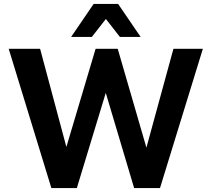

<svg xmlns="http://www.w3.org/2000/svg" viewBox="-20 -952 1071 972"><path d="M240 0 24 -705H183L326 -171H305L464 -705H576L731 -171H712L858 -705H1007L790 0H659L510 -500H521L369 0ZM340 -765 454 -932H578L692 -765H587L516 -856L445 -765Z"/></svg>

Font: Nunito Sans 10pt SemiCondensed ExtraBold
Style: Regular
Weight: 800
Width: 4
Designer: Vernon Adams
Foundry: Vernon Adams
Version: Version 3.101;gftools[0.9.27]